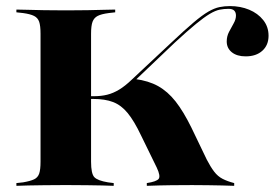

<svg xmlns="http://www.w3.org/2000/svg" viewBox="-20 -602 900 622"><path d="M455.6 0V-8.9Q487.1 -13.7 494 -22.6Q500.8 -31.5 487.9 -58.9L437.1 -162.9Q414.5 -210.5 393.5 -235.9Q372.6 -261.3 346.4 -271.4Q320.2 -281.5 281.5 -281.5H246V-290.3H283.1Q308.1 -290.3 327.4 -295.2Q346.8 -300 366.1 -311.7Q385.5 -323.4 407.3 -344.4L534.7 -463.7Q578.2 -504.8 606.9 -529Q635.5 -553.2 655.2 -564.5Q675 -575.8 691.1 -579Q707.3 -582.3 725 -582.3Q758.9 -582.3 787.1 -570.6Q815.3 -558.9 832.7 -537.1Q850 -515.3 850 -486.3Q850 -455.6 829.8 -437.5Q809.7 -419.4 775.8 -419.4Q747.6 -419.4 731 -432.7Q714.5 -446 714.5 -467.7Q714.5 -484.7 722.2 -499.2Q729.8 -513.7 737.1 -526.6Q744.4 -539.5 744.4 -551.6Q744.4 -562.1 738.7 -567.7Q733.1 -573.4 720.2 -573.4Q705.6 -573.4 691.5 -570.6Q677.4 -567.7 659.3 -556.9Q641.1 -546 614.5 -524.2Q587.9 -502.4 546.8 -464.5L409.7 -333.9L417.7 -346Q461.3 -340.3 492.3 -323Q523.4 -305.6 548.8 -273.4Q574.2 -241.1 600 -188.7L650 -84.7Q662.1 -61.3 673.8 -46Q685.5 -30.6 701.2 -22.6Q716.9 -14.5 738.7 -8.9V0Q720.2 -0.8 699.2 -1.2Q678.2 -1.6 654.4 -2Q630.6 -2.4 602.4 -2.4Q570.2 -2.4 534.7 -2Q499.2 -1.6 455.6 0ZM181.5 -2.4Q150.8 -2.4 122.6 -2Q94.4 -1.6 71.8 -1.2Q49.2 -0.8 33.1 0V-8.9L54.8 -11.3Q78.2 -15.3 90.3 -21Q102.4 -26.6 106.9 -39.5Q111.3 -52.4 111.3 -78.2V-492.7Q111.3 -518.5 106.9 -531.5Q102.4 -544.4 90.3 -550.4Q78.2 -556.5 54.8 -559.7L33.1 -562.1V-571Q49.2 -571 71.8 -570.2Q94.4 -569.4 122.6 -569Q150.8 -568.5 181.5 -568.5H192.7H205.6Q236.3 -568.5 264.1 -569Q291.9 -569.4 314.9 -570.2Q337.9 -571 353.2 -571V-562.1L332.3 -559.7Q308.1 -556.5 296.4 -550.4Q284.7 -544.4 279.8 -531.5Q275 -518.5 275 -492.7V-78.2Q275 -39.5 285.5 -28.2Q296 -16.9 329.8 -11.3L348.4 -8.9V0Q333.1 -0.8 310.9 -1.2Q288.7 -1.6 262.1 -2Q235.5 -2.4 204.8 -2.4H192.7Z"/></svg>

Font: Playfair 144pt SemiExpanded Black
Style: Regular
Weight: 900
Width: 6
Designer: Claus Eggers Sørensen
Foundry: Claus Eggers Sørensen
Version: Version 2.203